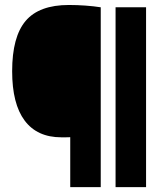

<svg xmlns="http://www.w3.org/2000/svg" viewBox="-20 -770 676 790"><path d="M269 0V-205.5Q259.5 -205 251.2 -205Q243 -205 232.5 -205Q133 -205 81.5 -273.8Q30 -342.5 30 -477Q30 -618.5 85.5 -684Q141 -749.5 263.5 -749.5Q297.5 -749.5 331.8 -747Q366 -744.5 394.5 -740V0ZM455.5 0V-740H581V0Z"/></svg>

Font: Encode Sans SmCnd XBd
Style: Regular
Weight: 800
Width: 4
Designer: Multiple Designers
Foundry: Impallari Type
Version: Version 3.002; ttfautohint (v1.8.3) -l 8 -r 50 -G 200 -x 14 